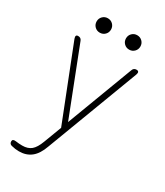

<svg xmlns="http://www.w3.org/2000/svg" viewBox="-212 -729 898 1042"><g transform="rotate(30 236.5 -208.5)"><path d="M87 225Q64 225 41 219Q24 216 24 198Q24 183 46 186Q66 189 87 189Q122 189 143 171.5Q164 154 180 111L222 0L43 -455Q35 -478 53 -478H54Q71 -478 77 -462L239 -46L396 -462Q402 -478 419 -478Q439 -478 431 -455L213 122Q194 176 163 200.5Q132 225 87 225ZM145 -552Q126 -552 113 -565Q100 -578 100 -597Q100 -616 113 -629Q126 -642 145 -642Q164 -642 177 -629Q190 -616 190 -597Q190 -578 177 -565Q164 -552 145 -552ZM329 -552Q310 -552 297 -565Q284 -578 284 -597Q284 -616 297 -629Q310 -642 329 -642Q348 -642 361 -629Q374 -616 374 -597Q374 -578 361 -565Q348 -552 329 -552Z"/></g></svg>

Font: Zen Maru Gothic Light
Style: Regular
Weight: 300
Designer: Yoshimichi Ohira
Foundry: Positype
Version: Version 1.001